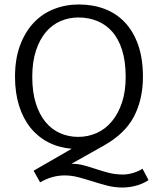

<svg xmlns="http://www.w3.org/2000/svg" viewBox="-20 -658 701 857"><path d="M332 -638Q395 -638 447.5 -618Q500 -598 538 -557.5Q576 -517 597 -456.5Q618 -396 618 -315Q618 -215 578 -138Q538 -61 443 -8L299 73Q329 73 356 80.5Q383 88 410 97Q437 106 466 113.5Q495 121 530 121Q550 121 574 114Q598 107 616 95L643 146Q617 163 586.5 171Q556 179 527 179Q491 179 458.5 170.5Q426 162 394.5 152Q363 142 331.5 133.5Q300 125 268 125Q212 125 159 156L130 104L300 6Q242 1 195.5 -23Q149 -47 116 -88Q83 -129 65 -186.5Q47 -244 47 -315Q47 -394 69 -454Q91 -514 129 -555Q167 -596 219.5 -617Q272 -638 332 -638ZM124 -315Q124 -247 140 -196.5Q156 -146 183.5 -113Q211 -80 248.5 -63.5Q286 -47 329 -47Q373 -47 412 -64.5Q451 -82 479.5 -116.5Q508 -151 524.5 -200.5Q541 -250 541 -315Q541 -384 525 -434.5Q509 -485 480.5 -517Q452 -549 413.5 -564.5Q375 -580 330 -580Q288 -580 250.5 -564Q213 -548 185 -515Q157 -482 140.5 -432Q124 -382 124 -315Z"/></svg>

Font: Mukta Malar Light
Style: Regular
Weight: 300
Designer: Aadarsh Rajan, Girish Dalvi, Yashodeep Gholap
Foundry: Ek Type
Version: Version 2.538;PS 1.000;hotconv 16.6.51;makeotf.lib2.5.65220;